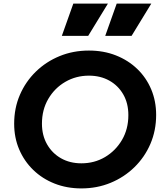

<svg xmlns="http://www.w3.org/2000/svg" viewBox="-20 -1039 922 1071"><path d="M434 12Q353 12 284.5 -15Q216 -42 165.5 -91Q115 -140 87 -205.5Q59 -271 59 -349Q59 -436 91 -510Q123 -584 180 -639.5Q237 -695 312.5 -726Q388 -757 476 -757Q558 -757 626.5 -730Q695 -703 745.5 -654.5Q796 -606 823.5 -540.5Q851 -475 851 -398Q851 -311 819 -236.5Q787 -162 729.5 -106Q672 -50 596.5 -19Q521 12 434 12ZM434 -128Q507 -128 566 -163Q625 -198 660.5 -258.5Q696 -319 696 -397Q696 -463 667.5 -512.5Q639 -562 589.5 -589.5Q540 -617 476 -617Q404 -617 344.5 -582.5Q285 -548 249.5 -487.5Q214 -427 214 -349Q214 -284 242.5 -234Q271 -184 320.5 -156Q370 -128 434 -128ZM325 -839 389 -1019H582L472 -839ZM567 -839 631 -1019H824L714 -839Z"/></svg>

Font: Plus Jakarta Sans ExtraBold
Style: Italic
Weight: 800
Italic angle: -8°
Designer: Gumpita Rahayu
Foundry: Tokotype
Version: Version 2.071; ttfautohint (v1.8.4.7-5d5b);gftools[0.9.29]